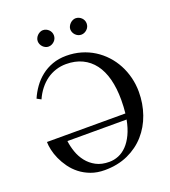

<svg xmlns="http://www.w3.org/2000/svg" viewBox="-156 -975 976 1103"><g transform="rotate(-20 332.5 -423.5)"><path d="M148.9 -214.8Q152.8 -181.6 164.8 -147Q176.8 -112.3 199 -84Q221.2 -55.7 254.6 -37.8Q288.1 -20 335 -20Q364.3 -20 391.8 -31.2Q419.4 -42.5 442.6 -66.4Q465.8 -90.3 483.4 -127.2Q501 -164.1 510.7 -214.8ZM631.3 -340.8Q631.3 -268.6 608.6 -203.9Q585.9 -139.2 542.7 -90.3Q499.5 -41.5 436.8 -12.9Q374 15.6 294.4 15.6Q248 15.6 210.7 1.7Q173.3 -12.2 144.8 -34.7Q116.2 -57.1 95.7 -85.7Q75.2 -114.3 62 -143.8Q48.8 -173.3 42.7 -201.2Q36.6 -229 36.6 -250H516.1Q518.1 -269 519.3 -289.3Q520.5 -309.6 520.5 -332Q520.5 -402.8 505.9 -459Q491.2 -515.1 462.2 -553.7Q433.1 -592.3 390.4 -612.8Q347.7 -633.3 292 -633.3Q258.8 -633.3 228.8 -623.5Q198.7 -613.8 173.1 -595.5Q147.5 -577.1 126.5 -550.5Q105.5 -523.9 90.8 -490.7L65.4 -504.4Q80.6 -539.6 103 -570.8Q125.5 -602.1 155.8 -626Q186 -649.9 224.4 -663.8Q262.7 -677.7 309.6 -677.7Q356.9 -677.7 399.4 -665.3Q441.9 -652.8 477.5 -630.4Q513.2 -607.9 541.7 -576.9Q570.3 -545.9 590.1 -508.5Q609.9 -471.2 620.6 -428.5Q631.3 -385.7 631.3 -340.8ZM283.7 -812Q283.7 -801.8 279.8 -792.7Q275.9 -783.7 268.8 -776.9Q261.7 -770 252.7 -765.9Q243.7 -761.7 233.4 -761.7Q223.6 -761.7 214.8 -765.9Q206.1 -770 199.2 -777.1Q192.4 -784.2 188.5 -793.2Q184.6 -802.2 184.6 -812Q184.6 -821.3 188.7 -830.3Q192.9 -839.4 199.7 -846.2Q206.5 -853 215.3 -857.4Q224.1 -861.8 233.4 -861.8Q243.7 -861.8 252.7 -857.9Q261.7 -854 268.8 -847.2Q275.9 -840.3 279.8 -831.3Q283.7 -822.3 283.7 -812ZM483.9 -812Q483.9 -801.8 480 -792.7Q476.1 -783.7 469 -776.9Q461.9 -770 452.9 -765.9Q443.8 -761.7 433.6 -761.7Q423.3 -761.7 414.3 -765.9Q405.3 -770 398.4 -777.1Q391.6 -784.2 387.7 -793.2Q383.8 -802.2 383.8 -812Q383.8 -821.3 388.2 -830.3Q392.6 -839.4 399.4 -846.2Q406.2 -853 415.3 -857.4Q424.3 -861.8 433.6 -861.8Q443.8 -861.8 452.9 -857.9Q461.9 -854 469 -847.2Q476.1 -840.3 480 -831.3Q483.9 -822.3 483.9 -812Z"/></g></svg>

Font: Doulos SIL Compact
Style: Regular
Weight: 400
Designer: Walt Agee, Victor Gaultney, Peter Martin, Debbi Hosken
Foundry: SIL International
Version: Version 4.110; 2011; Maintenance release ; LnSpcTght